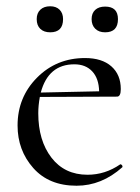

<svg xmlns="http://www.w3.org/2000/svg" viewBox="-20 -580 447 612"><path d="M140 -477Q120 -477 108.5 -488Q97 -499 97 -519Q97 -538 108.5 -549Q120 -560 140 -560Q159 -560 170 -549Q181 -538 181 -519Q181 -477 140 -477ZM315 -477Q295 -477 283.5 -488.5Q272 -500 272 -519Q272 -538 283.5 -548.5Q295 -559 315 -559Q356 -559 356 -519Q356 -477 315 -477ZM363 -56Q364 -57 366.5 -55.5Q369 -54 370 -51.5Q371 -49 370 -47Q304 12 224 12Q136 12 86 -44.5Q36 -101 36 -180Q36 -270 98 -332.5Q160 -395 251 -395Q305 -395 335 -368.5Q365 -342 365 -296Q365 -272 353 -272L107 -271Q102 -244 102 -219Q102 -132 144 -77.5Q186 -23 259 -23Q315 -23 363 -56ZM217 -375Q134 -375 110 -285L296 -289Q295 -330 274 -352.5Q253 -375 217 -375Z"/></svg>

Font: Cormorant Infant
Style: Regular
Weight: 400
Designer: Christian Thalmann (Catharsis Fonts)
Version: Version 1.000;PS 002.000;hotconv 1.0.88;makeotf.lib2.5.64775